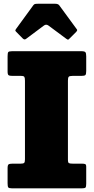

<svg xmlns="http://www.w3.org/2000/svg" viewBox="-20 -1030 512 1050"><path d="M351.5 -589V-157Q351.5 -141 356.8 -138Q362 -135 378.5 -135H427.5Q439.5 -135 445.5 -132.8Q451.5 -130.5 451.5 -118V-25Q451.5 -8 447.2 -4Q443 0 426.5 0H46.5Q29 0 25.2 -5.2Q21.5 -10.5 21.5 -28V-110.5Q21.5 -127.5 27.2 -131.2Q33 -135 49 -135H93Q107 -135 111.8 -139Q116.5 -143 116.5 -158.5V-588Q116.5 -604 113.2 -609.5Q110 -615 94 -615H48Q32.5 -615 27 -618.8Q21.5 -622.5 21.5 -639V-721.5Q21.5 -739.5 25 -744.8Q28.5 -750 46.5 -750H424.5Q442.5 -750 447 -744.5Q451.5 -739 451.5 -722V-642Q451.5 -624 446.8 -619.5Q442 -615 425 -615H376.5Q360 -615 355.8 -610Q351.5 -605 351.5 -589ZM104 -820 69.5 -855Q64 -860.5 63.8 -863Q63.5 -865.5 68 -872L162 -1001Q166 -1007 171.8 -1008.2Q177.5 -1009.5 188.5 -1009.5H281Q298 -1009.5 304 -1001L400 -870Q405.5 -864.5 396 -855L359 -818Q353.5 -812.5 351.5 -812.8Q349.5 -813 343 -817.5L245.5 -890Q232.5 -899.5 220.5 -890.5L122 -817Q113.5 -810.5 104 -820Z"/></svg>

Font: Besley* Narrow Fatface
Style: Regular
Weight: 900
Width: 4
Designer: Owen Earl
Foundry: indestructible type*
Version: Version 3.000; ttfautohint (v1.8.3)